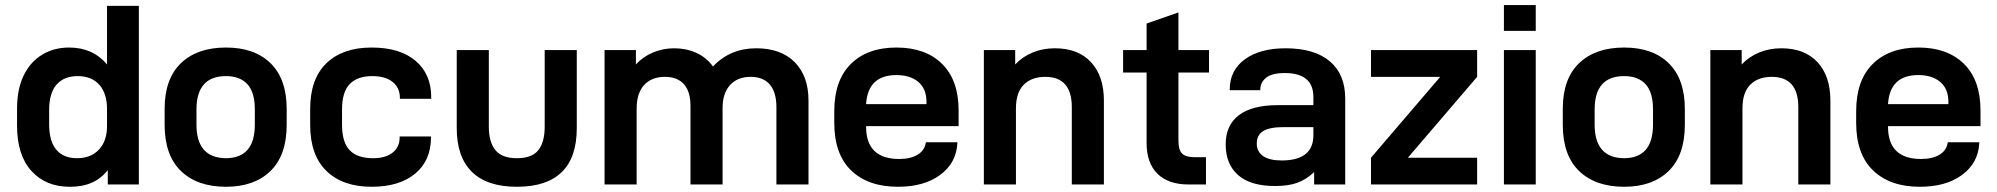

<svg xmlns="http://www.w3.org/2000/svg" viewBox="-20 -713 7718 742"><path d="M45.9 -227.5V-293Q45.9 -368.2 71.3 -420.9Q96.7 -473.6 142.6 -501.5Q188.5 -529.3 247.1 -529.3Q338.9 -529.3 393.6 -463.9V-690.4H516.6V0H396.5V-55.7Q345.7 9.8 249 8.8Q157.2 8.8 101.6 -52.2Q45.9 -113.3 45.9 -227.5ZM393.6 -225.6V-292Q393.6 -351.6 363.8 -385.3Q334 -418.9 280.3 -418.9Q227.5 -418.9 198.7 -386.2Q169.9 -353.5 169.9 -287.1V-233.4Q169.9 -167 197.8 -134.3Q225.6 -101.6 277.3 -101.6Q331.1 -101.6 362.3 -134.8Q393.6 -168 393.6 -225.6Z M616.2 -230.5V-292Q616.2 -408.2 679.2 -468.8Q742.2 -529.3 853.5 -529.3Q963.9 -529.3 1025.9 -468.3Q1087.9 -407.2 1087.9 -292V-230.5Q1087.9 -113.3 1025.4 -52.2Q962.9 8.8 853.5 8.8Q742.2 8.8 679.2 -52.2Q616.2 -113.3 616.2 -230.5ZM964.8 -231.4V-290Q964.8 -356.4 936 -387.7Q907.2 -418.9 853.5 -418.9Q739.3 -418.9 739.3 -290V-231.4Q739.3 -102.5 853.5 -101.6Q964.8 -102.5 964.8 -231.4Z M1178.7 -230.5V-292Q1178.7 -408.2 1241.7 -468.8Q1304.7 -529.3 1416 -529.3Q1525.4 -529.3 1585.9 -478Q1646.5 -426.8 1646.5 -336.9V-331.1H1525.4V-335Q1525.4 -374 1497.1 -396.5Q1468.8 -418.9 1418.9 -418.9Q1361.3 -418.9 1331.5 -388.2Q1301.8 -357.4 1301.8 -290V-231.4Q1301.8 -163.1 1331.5 -132.3Q1361.3 -101.6 1421.9 -101.6Q1469.7 -101.6 1497.1 -123Q1524.4 -144.5 1524.4 -181.6V-185.5H1645.5V-181.6Q1645.5 -92.8 1584.5 -42Q1523.4 8.8 1416 8.8Q1304.7 8.8 1241.7 -52.2Q1178.7 -113.3 1178.7 -230.5Z M1745.1 -217.8V-519.5H1869.1V-223.6Q1869.1 -164.1 1894.5 -132.8Q1919.9 -101.6 1977.5 -101.6Q2035.2 -101.6 2060.1 -132.3Q2085 -163.1 2085 -223.6V-519.5H2209V-217.8Q2209 -104.5 2150.9 -47.9Q2092.8 8.8 1977.5 8.8Q1862.3 8.8 1803.7 -48.8Q1745.1 -106.4 1745.1 -217.8Z M2316.4 -519.5H2437.5V-463.9Q2464.8 -494.1 2503.9 -510.3Q2543 -526.4 2585 -526.4Q2631.8 -526.4 2670.9 -508.8Q2710 -491.2 2735.4 -456.1Q2801.8 -526.4 2902.3 -526.4Q2998 -526.4 3051.3 -472.7Q3104.5 -418.9 3104.5 -324.2V0H2980.5V-298.8Q2980.5 -356.4 2955.1 -386.2Q2929.7 -416 2880.9 -416Q2830.1 -416 2801.3 -384.3Q2772.5 -352.5 2772.5 -295.9V0H2648.4V-303.7Q2648.4 -359.4 2623 -387.7Q2597.7 -416 2549.8 -416Q2498 -416 2469.2 -384.3Q2440.4 -352.5 2440.4 -293.9V0H2316.4Z M3327.1 -225.6V-223.6Q3327.1 -98.6 3455.1 -98.6Q3498 -98.6 3525.4 -114.7Q3552.7 -130.9 3557.6 -160.2L3558.6 -163.1H3679.7V-157.2Q3674.8 -82 3612.8 -36.6Q3550.8 8.8 3450.2 8.8Q3335 8.8 3269.5 -54.2Q3204.1 -117.2 3204.1 -238.3V-283.2Q3204.1 -402.3 3268.1 -465.8Q3332 -529.3 3444.3 -529.3Q3556.6 -529.3 3620.6 -466.3Q3684.6 -403.3 3684.6 -286.1V-225.6ZM3327.1 -310.5H3560.5V-318.4Q3560.5 -370.1 3528.8 -396.5Q3497.1 -422.9 3444.3 -422.9Q3334 -422.9 3327.1 -310.5Z M3782.2 -519.5H3903.3V-463.9Q3931.6 -494.1 3971.2 -510.3Q4010.7 -526.4 4056.6 -526.4Q4146.5 -526.4 4196.3 -472.7Q4246.1 -418.9 4246.1 -324.2V0H4122.1V-298.8Q4122.1 -416 4019.5 -416Q3966.8 -416 3936.5 -385.7Q3906.2 -355.5 3906.2 -293.9V0H3782.2Z M4534.2 -432.6V-168Q4534.2 -133.8 4548.3 -119.6Q4562.5 -105.5 4596.7 -105.5H4640.6V0H4574.2Q4495.1 0 4453.1 -41.5Q4411.1 -83 4411.1 -160.2V-432.6H4320.3V-519.5H4411.1V-622.1L4534.2 -665V-519.5H4652.3V-432.6Z M5178.7 -332V0H5058.6V-47.9Q5027.3 -18.6 4992.7 -6.3Q4958 5.9 4907.2 5.9Q4813.5 5.9 4765.1 -36.1Q4716.8 -78.1 4716.8 -155.3Q4716.8 -229.5 4768.1 -268.1Q4819.3 -306.6 4917 -306.6H5055.7V-337.9Q5055.7 -430.7 4945.3 -430.7Q4895.5 -430.7 4873 -412.6Q4850.6 -394.5 4850.6 -367.2V-364.3H4732.4V-367.2Q4732.4 -441.4 4791 -483.9Q4849.6 -526.4 4948.2 -526.4Q5059.6 -526.4 5119.1 -476.1Q5178.7 -425.8 5178.7 -332ZM5055.7 -190.4V-221.7H4939.5Q4886.7 -221.7 4861.8 -206.5Q4836.9 -191.4 4836.9 -158.2Q4836.9 -127 4861.3 -109.9Q4885.7 -92.8 4934.6 -92.8Q5055.7 -93.8 5055.7 -190.4Z M5688.5 -416 5420.9 -103.5H5688.5V0H5278.3V-103.5L5545.9 -416H5278.3V-519.5H5688.5Z M5792 -693.4H5915V-593.8H5792ZM5792 -519.5H5915V0H5792Z M6019.5 -230.5V-292Q6019.5 -408.2 6082.5 -468.8Q6145.5 -529.3 6256.8 -529.3Q6367.2 -529.3 6429.2 -468.3Q6491.2 -407.2 6491.2 -292V-230.5Q6491.2 -113.3 6428.7 -52.2Q6366.2 8.8 6256.8 8.8Q6145.5 8.8 6082.5 -52.2Q6019.5 -113.3 6019.5 -230.5ZM6368.2 -231.4V-290Q6368.2 -356.4 6339.4 -387.7Q6310.5 -418.9 6256.8 -418.9Q6142.6 -418.9 6142.6 -290V-231.4Q6142.6 -102.5 6256.8 -101.6Q6368.2 -102.5 6368.2 -231.4Z M6589.8 -519.5H6710.9V-463.9Q6739.3 -494.1 6778.8 -510.3Q6818.4 -526.4 6864.3 -526.4Q6954.1 -526.4 7003.9 -472.7Q7053.7 -418.9 7053.7 -324.2V0H6929.7V-298.8Q6929.7 -416 6827.1 -416Q6774.4 -416 6744.1 -385.7Q6713.9 -355.5 6713.9 -293.9V0H6589.8Z M7276.4 -225.6V-223.6Q7276.4 -98.6 7404.3 -98.6Q7447.3 -98.6 7474.6 -114.7Q7502 -130.9 7506.8 -160.2L7507.8 -163.1H7628.9V-157.2Q7624 -82 7562 -36.6Q7500 8.8 7399.4 8.8Q7284.2 8.8 7218.8 -54.2Q7153.3 -117.2 7153.3 -238.3V-283.2Q7153.3 -402.3 7217.3 -465.8Q7281.2 -529.3 7393.6 -529.3Q7505.9 -529.3 7569.8 -466.3Q7633.8 -403.3 7633.8 -286.1V-225.6ZM7276.4 -310.5H7509.8V-318.4Q7509.8 -370.1 7478 -396.5Q7446.3 -422.9 7393.6 -422.9Q7283.2 -422.9 7276.4 -310.5Z"/></svg>

Font: Altinn-DIN Exp
Style: DINExp-Bold
Weight: 700
Width: 7
Designer: Charles Nix
Foundry: Altinn
Version: Version 2.00